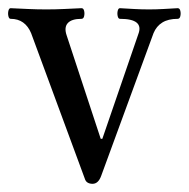

<svg xmlns="http://www.w3.org/2000/svg" viewBox="-20 -438 462 469"><path d="M206 11Q199 11 194 8Q189 5 187 -2L56 -357Q49 -374 36.5 -383Q24 -392 6 -392Q2 -392 0.5 -398.5Q-1 -405 0.5 -411.5Q2 -418 6 -418Q28 -417 49.5 -416Q71 -415 93 -415Q115 -415 136 -416Q157 -417 179 -418Q184 -418 185.5 -411.5Q187 -405 185.5 -398.5Q184 -392 179 -392Q155 -392 145.5 -381.5Q136 -371 143 -351L226 -99H230L318 -355Q332 -392 273 -392Q269 -392 267.5 -398.5Q266 -405 267.5 -411.5Q269 -418 273 -418Q290 -417 308 -416Q326 -415 344 -415Q361 -415 379 -416Q397 -417 414 -418Q419 -418 420.5 -411.5Q422 -405 420.5 -398.5Q419 -392 414 -392Q391 -392 376.5 -383Q362 -374 355 -357L227 -8Q220 11 206 11Z"/></svg>

Font: Junicode VF
Style: Regular
Weight: 400
Designer: Peter S. Baker
Version: Version 2.213